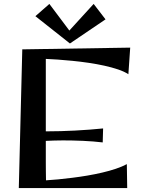

<svg xmlns="http://www.w3.org/2000/svg" viewBox="-20 -952 714 972"><path d="M500 -231Q477.5 -233.9 451.9 -235.8Q426.3 -237.8 399.9 -239Q373.5 -240.2 347.7 -240.7Q321.8 -241.2 298.8 -241.2Q276.9 -241.2 255.4 -240.5Q233.9 -239.7 211.9 -238.8Q211.9 -207.5 211.9 -181.2Q211.9 -154.8 211.9 -131.1Q211.9 -107.4 212.2 -85Q212.4 -62.5 212.9 -39.1Q239.7 -40.5 274.2 -43.9Q308.6 -47.4 346.2 -52Q383.8 -56.6 422.6 -63.2Q461.4 -69.8 498 -78.4Q534.7 -86.9 566.7 -97.7Q598.6 -108.4 622.1 -121.1L624 0H75.2L92.8 -702.1L639.2 -710.9L629.9 -576.2Q609.4 -589.8 577.4 -600.6Q545.4 -611.3 507.6 -619.6Q469.7 -627.9 428.2 -634Q386.7 -640.1 346.9 -644Q307.1 -647.9 272.2 -650.4Q237.3 -652.8 211.9 -653.8V-287.1H217.8Q251 -287.1 287.1 -288.1Q323.2 -289.1 360.1 -291Q397 -293 432.9 -295.7Q468.8 -298.3 502 -301.8ZM514.2 -854 334 -731.9 159.2 -870.1 230 -932.1 331.1 -797.4 454.1 -932.1Z"/></svg>

Font: Original Surfer
Style: Regular
Weight: 400
Designer: Astigmatic (AOETI)
Foundry: Astigmatic (AOETI)
Version: Version 1.001